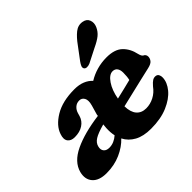

<svg xmlns="http://www.w3.org/2000/svg" viewBox="-171 -913 1123 1123"><g transform="rotate(-45 390.5 -351.5)"><path d="M11 -101.5Q28.5 -168 109.8 -206.5Q191 -245 316 -261.5Q316.5 -264 317.5 -266L315.5 -265.5L334 -329.5Q344 -365.5 333.5 -384Q323 -402.5 302.5 -402.5Q281 -402.5 266 -389.2Q251 -376 245 -355.5L239.5 -336.5Q230.5 -305.5 202.5 -287Q174.5 -268.5 132.5 -268.5Q101.5 -268.5 88 -287.5Q74.5 -306.5 86.5 -340.5Q103.5 -392.5 166.8 -430.8Q230 -469 329 -469Q367 -469 395.2 -457.5Q423.5 -446 441.5 -425.5Q474.5 -446 513 -457Q551.5 -468 594 -468Q660.5 -468 694 -435.8Q727.5 -403.5 738.5 -351.5Q744 -329 753.5 -323.5Q769.5 -316.5 770 -298.5Q770 -283.5 760 -270.5Q750 -257.5 721.5 -251Q688.5 -243.5 643.2 -233Q598 -222.5 551 -211.2Q504 -200 465.5 -191Q466.5 -142 488 -117.2Q509.5 -92.5 547.5 -92.5Q581 -92.5 612.2 -108.5Q643.5 -124.5 666 -155.5Q682.5 -174.5 694.2 -181.8Q706 -189 719.5 -187.5Q732.5 -186 738 -175.5Q743.5 -165 743 -152Q742 -113 710.8 -75.2Q679.5 -37.5 621.8 -12.8Q564 12 483 12Q420.5 12 380 -10.2Q339.5 -32.5 319.5 -71.5Q285.5 -35 232.5 -11.5Q179.5 12 115.5 12Q54 12 26.2 -19.8Q-1.5 -51.5 11 -101.5ZM561 -385.5Q533 -385.5 507 -347.2Q481 -309 470.5 -250Q502.5 -257.5 536 -265.5Q569.5 -273.5 594.5 -280Q600 -302.5 600 -335.5Q600 -359 590 -372.2Q580 -385.5 561 -385.5ZM300.5 -176Q301 -190 303 -204Q246.5 -188.5 221.5 -172.8Q196.5 -157 191 -132.5Q185.5 -110 196.8 -96Q208 -82 232 -82Q252.5 -82 270.8 -90Q289 -98 305 -112Q298.5 -141.5 300.5 -176ZM525.5 -637Q553 -675.5 581 -697.8Q609 -720 642.5 -713.5Q670.5 -708.5 679.2 -685Q688 -661.5 676.5 -635.5Q665 -609.5 643.8 -592.2Q622.5 -575 584 -557L497.5 -513Q485 -507.5 472.8 -507.8Q460.5 -508 455 -516Q449.5 -525 454 -536Q458.5 -547 467.5 -559.5Z"/></g></svg>

Font: Fraunces 72pt SuperSoft
Style: Bold Italic
Weight: 700
Italic angle: -16°
Version: Version 1.000;[0bf87f6ff]